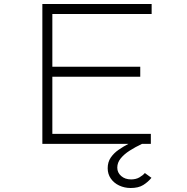

<svg xmlns="http://www.w3.org/2000/svg" viewBox="-20 -720 934 961"><path d="M192 0V-700H739V-650H242V-50H735V0ZM219 -336V-386H682V-336ZM634 221Q603 221 576.5 208.5Q550 196 534.5 173.5Q519 151 519 122Q519 91 534.5 68.5Q550 46 574 29.5Q598 13 623 0Q648 -13 667 -23L691 0Q657 16 629 34Q601 52 584 73Q567 94 567 119Q567 144 586.5 161Q606 178 636 178Q660 178 677.5 168Q695 158 705 146L738 170Q721 191 697 206Q673 221 634 221Z"/></svg>

Font: Lexend Zetta ExtraLight
Style: Regular
Weight: 250
Version: Version 1.007